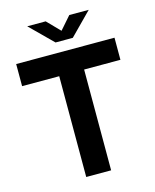

<svg xmlns="http://www.w3.org/2000/svg" viewBox="-132 -1003 881 1091"><g transform="rotate(-15 308.0 -457.0)"><path d="M18.9 -592.9V-723H597.3V-592.9H383.8V0H237.3V-592.9ZM266.7 -783.5 135 -913.9H243.6L316.8 -838.8L382.5 -913.9H496.8L368.2 -783.5Z"/></g></svg>

Font: Public Sans Thin
Style: Regular
Weight: 100
Designer: The Public Sans project authors (U.S. Web Design System). Libre Franklin designed by Pablo Impallari and Rodrigo Fuenzal
Version: Version 1.008